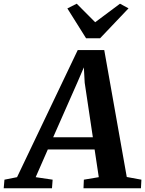

<svg xmlns="http://www.w3.org/2000/svg" viewBox="-93 -1016 783 1036"><path d="M-73 0 -69 -46.5 -1 -60 326.5 -746H469.5L591 -61L670 -46.5L667.5 0H357.5L359.5 -46.5L440 -60L417.5 -209.5H165L99.5 -60L191 -46.5L187.5 0ZM194 -275.5H408L364 -569.5L359.5 -652.5L325.5 -573.5ZM371.5 -809.5 270.5 -970.5 321 -996Q346 -971 370.8 -946Q395.5 -921 420.5 -896Q454 -921 487.5 -946Q521 -971 554.5 -996L600.5 -971L447 -809.5Z"/></svg>

Font: Merriweather Light 18pt
Style: Bold Italic
Weight: 700
Italic angle: -7.8°
Version: Version 2.101